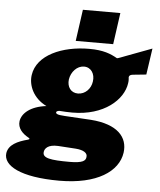

<svg xmlns="http://www.w3.org/2000/svg" viewBox="-100 -774 828 996"><g transform="rotate(5 313.5 -276.0)"><path d="M486 -723H291L268 -559H463ZM246 171C442 171 552 96 566 -3C577 -83 523 -148 381 -158C338 -161 297 -163 279 -164C230 -167 198 -167 199 -181C200 -186 204 -188 214 -190C232 -188 267 -187 283 -187C447 -187 546 -277 558 -364C559 -371 560 -380 559 -387C556 -400 561 -408 579 -410L648 -417L668 -554L532 -503C522 -499 491 -487 489 -488C454 -508 416 -524 342 -524C201 -524 71 -468 56 -363C48 -309 76 -243 146 -209C63 -199 20 -160 14 -119C9 -82 36 -55 67 -38C75 -34 76 -30 66 -27C12 -13 -33 8 -40 52C-49 118 43 171 246 171ZM303 -288C266 -288 245 -318 250 -357C256 -396 286 -430 323 -430C360 -430 381 -396 375 -357C370 -318 340 -288 303 -288ZM291 69C192 69 148 62 153 29C155 12 171 -11 225 -8L317 -2C357 1 380 15 376 37C374 56 359 69 291 69Z"/></g></svg>

Font: United Sans Black
Style: Italic
Weight: 900
Italic angle: -8°
Designer: Pablo Impallari, Rodrigo Fuenzalida (Modified by Dan O. Williams)
Version: Version 1.000;PS 001.000;hotconv 1.0.88;makeotf.lib2.5.64775